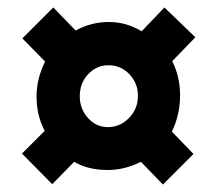

<svg xmlns="http://www.w3.org/2000/svg" viewBox="-20 -611 551 515"><path d="M499 -198 441 -258Q463 -303 463 -355Q463 -405 442 -447L504 -511L421 -591L360 -527Q319 -552 272 -552Q224 -552 183 -529L123 -591L40 -508L101 -446Q78 -400 78 -352Q78 -301 100 -260L39 -199L120 -117L179 -177Q216 -155 269 -155Q314 -155 358 -177L417 -116ZM194 -353Q194 -388 216.5 -412Q239 -436 271 -436Q304 -436 327 -412Q350 -388 350 -354Q350 -319 326 -294.5Q302 -270 269 -270Q238 -270 216 -294.5Q194 -319 194 -353Z"/></svg>

Font: Noto Sans Display SemiCondensed Black
Style: Italic
Weight: 900
Width: 4
Designer: Monotype Design team
Foundry: Monotype Imaging Inc.
Version: 1.000